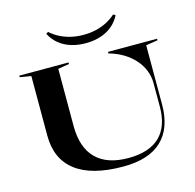

<svg xmlns="http://www.w3.org/2000/svg" viewBox="-129 -1058 1217 1198"><g transform="rotate(-15 479.5 -458.5)"><path d="M522 8Q320 8 216.5 -70.5Q113 -149 113 -301V-686L41 -698V-708H359V-698L287 -686V-316Q287 -178 358 -106.5Q429 -35 567 -35Q701 -35 769.5 -100.5Q838 -166 838 -294V-447Q838 -489 822.5 -528Q807 -567 778 -600Q749 -633 708 -658Q667 -683 614 -698V-708H931V-698L855 -686V-304Q855 -151 771.5 -71.5Q688 8 522 8ZM495 -796Q416 -796 358 -827.5Q300 -859 271 -917L285 -925Q313 -900 346 -883.5Q379 -867 416 -858.5Q453 -850 495 -850Q537 -850 574.5 -858.5Q612 -867 644.5 -883.5Q677 -900 705 -925L719 -917Q690 -859 632 -827.5Q574 -796 495 -796Z"/></g></svg>

Font: Kalnia SemiExpanded
Style: Regular
Weight: 400
Width: 6
Designer: Frida Medrano
Foundry: Frida Medrano
Version: Version 1.105